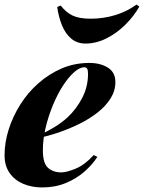

<svg xmlns="http://www.w3.org/2000/svg" viewBox="-20 -808 631 842"><path d="M146 -213Q183 -229 217 -249.5Q251 -270 277 -294Q316 -331 341 -379.5Q366 -428 366 -484Q366 -501 362 -507Q358 -513 350 -513Q329 -513 304 -490.5Q279 -468 255 -430.5Q231 -393 211.5 -345.5Q192 -298 180 -247.5Q168 -197 168 -149Q168 -92 190.5 -72Q213 -52 249 -52Q272 -52 312 -68.5Q352 -85 391 -128L407 -120Q386 -87 351 -56Q316 -25 269 -5.5Q222 14 165 14Q119 14 81.5 -2Q44 -18 22 -49.5Q0 -81 0 -127Q0 -183 18 -240Q36 -297 69 -349.5Q102 -402 148.5 -443Q195 -484 251 -508Q307 -532 372 -532Q420 -532 453 -511.5Q486 -491 486 -448Q486 -410 465 -376.5Q444 -343 408.5 -315Q373 -287 328.5 -265Q284 -243 237 -227Q190 -211 145 -202ZM378 -726Q433 -726 484.5 -741.5Q536 -757 579 -788L591 -779Q568 -738 530.5 -700.5Q493 -663 447.5 -640Q402 -617 355 -617Q318 -617 292.5 -638.5Q267 -660 252 -696.5Q237 -733 231 -777L246 -784Q269 -754 298 -740Q327 -726 378 -726Z"/></svg>

Font: Playfair Display ExtraBold
Style: Italic
Weight: 800
Italic angle: -14°
Designer: Claus Eggers Sørensen
Foundry: Claus Eggers Sørensen
Version: Version 1.203